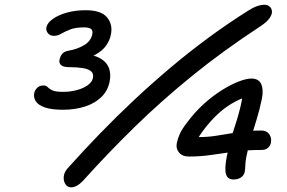

<svg xmlns="http://www.w3.org/2000/svg" viewBox="-20 -752 1212 811"><path d="M245.4 -288.4Q199.4 -288.4 171.1 -297.7Q142.8 -307 131.6 -323.6Q120.4 -340.2 125 -360.8Q127.2 -371 137.1 -381Q147 -391 163.8 -391Q175.2 -391 181.2 -384.2Q187.2 -377.4 200.4 -370.7Q213.6 -364 246.4 -364Q276.8 -364 304.5 -371.4Q332.2 -378.8 350.7 -392.1Q369.2 -405.4 372.6 -423Q376 -441.4 364.6 -451Q353.2 -460.6 329.2 -464.5Q305.2 -468.4 270.6 -468.4Q248.8 -468.4 238.6 -476.5Q228.4 -484.6 231.4 -499.8Q235 -516 243.7 -525.5Q252.4 -535 269.4 -537.8Q307.8 -544.6 335.8 -561.6Q363.8 -578.6 369.8 -606.8Q373.4 -625.8 362.4 -631.1Q351.4 -636.4 336.4 -636.4Q298.8 -636.4 276.4 -627.5Q254 -618.6 238.7 -609.6Q223.4 -600.6 208.6 -600.6Q191 -600.6 182.2 -611.9Q173.4 -623.2 176 -637.2Q180.2 -655.6 203.1 -672Q226 -688.4 262.1 -698.6Q298.2 -708.8 342 -708.8Q406.8 -708.8 432 -678.8Q457.2 -648.8 448.4 -606Q444.2 -582.6 428.6 -560Q413 -537.4 381.1 -520.1Q349.2 -502.8 295 -494L302.8 -524.6Q361 -525.4 394 -510.2Q427 -495 438.6 -468.3Q450.2 -441.6 443 -407Q435.4 -368.6 408.2 -342.1Q381 -315.6 339.1 -302Q297.2 -288.4 245.4 -288.4ZM280.6 39.4Q265.6 39.4 256.7 26.5Q247.8 13.6 249.2 -4.9Q250.6 -23.4 264.2 -39.4Q330.2 -113.4 401 -186.5Q471.8 -259.6 546.2 -329.3Q620.6 -399 699 -465.2Q777.4 -531.4 859.5 -591.9Q941.6 -652.4 1027.4 -706.4Q1048.6 -720 1065.2 -725.9Q1081.8 -731.8 1098.8 -731.8Q1109.2 -731.8 1118 -725Q1126.8 -718.2 1128.6 -705.6Q1130.4 -693 1119.1 -676Q1107.8 -659 1077.4 -639.2Q923.4 -538.4 793.5 -433.1Q663.6 -327.8 550.8 -217.7Q438 -107.6 332.4 9.6Q318.4 24.8 305.2 32.1Q292 39.4 280.6 39.4ZM966.4 6.2Q940.8 6.2 934.4 -16.9Q928 -40 938.2 -92.4Q951.2 -155.8 970.5 -213.8Q989.8 -271.8 1000 -320.2Q1002.8 -334.6 1003.3 -345.8Q1003.8 -357 1001.4 -367.8L1026 -345.4Q952.2 -320.2 896.8 -267.1Q841.4 -214 804.4 -148.2L785.6 -183Q798.8 -177 805.1 -175Q811.4 -173 822 -173Q861.6 -173 901.6 -179.9Q941.6 -186.8 986.1 -193.7Q1030.6 -200.6 1084.4 -200.6Q1106 -200.6 1116.9 -185.7Q1127.8 -170.8 1124.6 -150.2Q1122.2 -137 1112.4 -127.8Q1102.6 -118.6 1084.8 -118.6Q1022.4 -118.6 971.6 -111.7Q920.8 -104.8 874.2 -97.8Q827.6 -90.8 778.4 -90.8Q750 -90.8 736.2 -107.8Q722.4 -124.8 726.6 -146Q730 -164.6 738.9 -185.2Q747.8 -205.8 771.4 -236Q803.8 -279.6 841.9 -313.9Q880 -348.2 918.1 -371.8Q956.2 -395.4 988.5 -407.8Q1020.8 -420.2 1041.4 -420.2Q1073.6 -420.2 1083.7 -396Q1093.8 -371.8 1086 -334.2Q1076.8 -289 1064.8 -250.3Q1052.8 -211.6 1041 -172.5Q1029.2 -133.4 1020 -87.2Q1016.2 -64.6 1016.1 -52.1Q1016 -39.6 1013.8 -26.2Q1010.6 -11.2 997.8 -2.5Q985 6.2 966.4 6.2Z"/></svg>

Font: Shantell Sans Light
Style: Italic
Weight: 300
Italic angle: -11°
Designer: Stephen Nixon, Anya Danilova, Shantell Martin
Foundry: Arrow Type
Version: Version 1.008;[ac192a2d6]